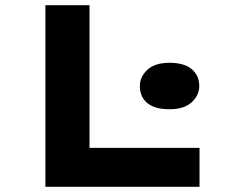

<svg xmlns="http://www.w3.org/2000/svg" viewBox="-20 -720 888 740"><path d="M155 0V-700H325V-150H749V0ZM633 -299Q576 -299 547.5 -323Q519 -347 519 -388Q519 -424 548 -451Q577 -478 633 -478Q690 -478 719 -453.5Q748 -429 748 -388Q748 -353 719 -326Q690 -299 633 -299Z"/></svg>

Font: Lexend Tera
Style: Bold
Weight: 700
Designer: Bonnie Shaver-Troup, Thomas Jockin
Foundry: Lexend
Version: Version 1.007